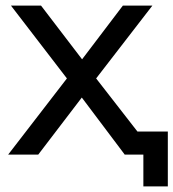

<svg xmlns="http://www.w3.org/2000/svg" viewBox="-20 -550 617 683"><path d="M577 -82V113H490V0H423V-1L271 -203L116 0H9L218 -271L19 -530H126L272 -339L417 -530H522L322 -271L469 -82Z"/></svg>

Font: CMG Sans Medium
Style: Regular
Weight: 500
Designer: Julieta Ulanovsky
Foundry: Julieta Ulanovsky
Version: Version 7.200